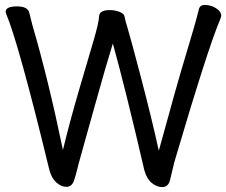

<svg xmlns="http://www.w3.org/2000/svg" viewBox="-20 -737 920 781"><path d="M640 24Q617 24 596.5 6.5Q576 -11 567 -45Q490 -377 439 -560Q411 -470 367.5 -313.5Q324 -157 310.5 -109.5Q297 -62 293 -44Q289 -26 280.5 -1.5Q272 23 250 23Q229 23 209.5 5.5Q190 -12 181 -45Q56 -560 5 -681Q3 -685 3 -689Q3 -711 49 -711Q93 -711 99 -685.5Q105 -660 112 -634Q176 -416 236 -127Q265 -247 303 -376Q341 -505 361.5 -575Q382 -645 383 -670.5Q384 -696 427 -696Q446 -696 465.5 -689Q485 -682 487 -668.5Q489 -655 499.5 -621Q510 -587 553.5 -421.5Q597 -256 626 -124Q701 -399 737.5 -518.5Q774 -638 790 -703Q795 -717 813 -717Q827 -717 842 -712Q880 -696 880 -673Q880 -669 874 -654Q825 -539 689 -77L672 -6Q665 24 640 24Z"/></svg>

Font: LXGW WenKai Lite
Style: Bold
Weight: 700
Designer: LXGW / Fontworks Inc.
Foundry: LXGW / Fontworks Inc.
Version: Version 1.330;April 28, 2024